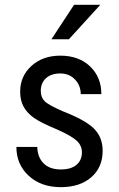

<svg xmlns="http://www.w3.org/2000/svg" viewBox="-20 -770 496 800"><path d="M321.3 -135.3Q321.3 -163.1 300.3 -183.1Q279.3 -203.1 219.2 -230Q149.4 -258.8 120.8 -279.3Q92.3 -299.8 78.1 -325.9Q64 -352.1 64 -388.2Q64 -452.6 111.1 -495.4Q158.2 -538.1 231.4 -538.1Q308.6 -538.1 355.5 -493.2Q402.3 -448.2 402.3 -377.9H316.4Q316.4 -413.6 292.5 -438.7Q268.6 -463.9 231.4 -463.9Q193.4 -463.9 171.6 -444.1Q149.9 -424.3 149.9 -391.1Q149.9 -364.7 165.8 -348.6Q181.6 -332.5 242.2 -306.2Q338.4 -268.6 373 -232.7Q407.7 -196.8 407.7 -141.6Q407.7 -72.8 360.4 -31.5Q313 9.8 233.4 9.8Q150.9 9.8 99.6 -37.6Q48.3 -85 48.3 -157.7H135.3Q136.7 -113.8 162.1 -88.9Q187.5 -64 233.4 -64Q276.4 -64 298.8 -83.3Q321.3 -102.5 321.3 -135.3ZM288.6 -750H397.9L267.1 -606.4H194.3Z"/></svg>

Font: Roboto Condensed
Style: Regular
Weight: 400
Designer: Google
Version: Version 2.001047; 2015